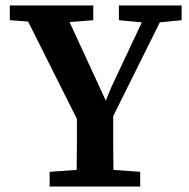

<svg xmlns="http://www.w3.org/2000/svg" viewBox="-20 -684 694 704"><path d="M16 -610V-664H322V-610L235 -603L368 -315L389 -366L500 -602L416 -610V-664H646V-610L566 -602L395 -258Q395 -203 395 -155Q395 -107 396 -61L494 -54V0H162V-54L261 -61Q262 -104 262 -149.5Q262 -195 262 -248L83 -605Z"/></svg>

Font: Source Serif 4 SmText Semibold
Style: Regular
Weight: 600
Designer: Frank Grießhammer
Foundry: Adobe
Version: Version 4.005;hotconv 1.1.0;makeotfexe 2.6.0